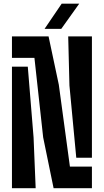

<svg xmlns="http://www.w3.org/2000/svg" viewBox="-20 -992 548 1012"><path d="M262.5 0 207.5 -268 161.5 -687H43V-800H236L290 -545.5L348.5 -114H464.5V0ZM382 -160.5 346 -541.5 339.5 -800H464.5V-160.5ZM43 0V-640.5H126.5L157 -267L168 0ZM215 -840 305 -972.5H397.5L303 -840Z"/></svg>

Font: Big Shoulders Stencil Display ExtraBold
Style: Regular
Weight: 800
Designer: Patric King
Foundry: XO Type Co
Version: Version 1.000